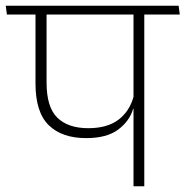

<svg xmlns="http://www.w3.org/2000/svg" viewBox="-38 -648 646 668"><path d="M464 -607.5H426.5V0H464ZM363.5 -597.5H587.5L583.5 -628H359ZM-14 -597.5H542.5L538.5 -628H-18ZM262 -167.5Q333.5 -167.5 373.2 -197.2Q413 -227 425.5 -270H430.5L427 -312.5Q412.5 -260 373.5 -231Q334.5 -202 269 -202Q199 -202 161.5 -238.5Q124 -275 124 -361V-607H85.5V-357.5Q85.5 -257.5 131.5 -212.5Q177.5 -167.5 262 -167.5Z"/></svg>

Font: Anek Devanagari Medium ExtraLight
Style: Regular
Weight: 250
Version: Version 1.003